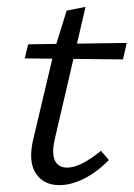

<svg xmlns="http://www.w3.org/2000/svg" viewBox="-20 -531 389 559"><path d="M153 8Q107 8 84.5 -26Q62 -60 76 -122L138 -384L174 -500L229 -511L140 -128Q130 -86 139.5 -64.5Q149 -43 175 -43Q196 -43 221 -56Q246 -69 274 -92L297 -65Q260 -28 223 -10Q186 8 153 8ZM52 -361 62 -402 349 -406 338 -358Z"/></svg>

Font: Ysabeau Infant
Style: Italic
Weight: 400
Italic angle: -12°
Designer: Christian Thalmann (Catharsis Fonts)
Version: Version 2.001;gftools[0.9.30]; featfreeze: ss01,ss02,lnum